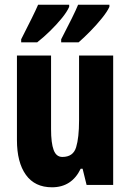

<svg xmlns="http://www.w3.org/2000/svg" viewBox="-20 -786 554 816"><path d="M461 -550V0H348L331 -69H323Q285 10 201 10Q128 10 90 -43Q52 -96 52 -191V-550H197V-237Q197 -178 208 -148.5Q219 -119 245 -119Q291 -119 303.5 -160Q316 -201 316 -274V-550ZM445 -757Q436 -737 413.5 -709Q391 -681 364 -653.5Q337 -626 314 -606H240V-619Q266 -669 285 -707.5Q304 -746 312 -766H445ZM274 -757Q265 -736 243 -709Q221 -682 193.5 -655Q166 -628 138 -606H70V-619Q96 -670 115 -708.5Q134 -747 142 -766H274Z"/></svg>

Font: Noto Sans Thai ExtCond ExtBd
Style: Regular
Weight: 800
Width: 2
Designer: Monotype Design Team
Foundry: Monotype Imaging Inc.
Version: Version 2.002; ttfautohint (v1.8.4.7-5d5b)